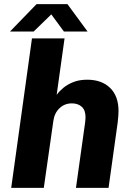

<svg xmlns="http://www.w3.org/2000/svg" viewBox="-20 -905 640 925"><path d="M34 0 134 -720H291L253 -448Q265 -465 285.5 -482Q306 -499 334.5 -510Q363 -521 400 -521Q470 -521 510.5 -481.5Q551 -442 551 -370Q551 -360 550 -346Q549 -332 547 -315L503 0H346L390 -314Q391 -323 391.5 -330Q392 -337 392 -341Q392 -374 374 -390.5Q356 -407 326 -407Q291 -407 266.5 -383.5Q242 -360 237 -322L191 0ZM28 -753 156 -885H305L402 -753H288L213 -855H247L142 -753Z"/></svg>

Font: Chivo Mono
Style: Bold Italic
Weight: 700
Italic angle: -8.05°
Monospace: yes
Version: Version 1.008